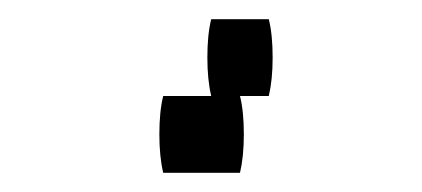

<svg xmlns="http://www.w3.org/2000/svg" viewBox="-20 -20 440 200"><path d="M260 80H230Q234 96 234 120Q234 143 230 160H150Q146 143 146 120Q146 96 150 80H200Q196 63 196 40Q196 16 200 0H260Q264 16 264 40Q264 63 260 80Z"/></svg>

Font: VT323
Style: Regular
Weight: 400
Monospace: yes
Designer: Peter Hull
Version: Version 2.000